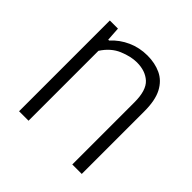

<svg xmlns="http://www.w3.org/2000/svg" viewBox="-147 -680 810 810"><g transform="rotate(45 258.0 -275.0)"><path d="M74 0V-541.5H122.5L126.5 -479.5H131.5Q162 -513 203 -531.2Q244 -549.5 291 -549.5Q336 -549.5 371.8 -532.8Q407.5 -516 427.8 -477.5Q448 -439 448 -373.5V0H391.5V-371Q391.5 -442 361 -469.8Q330.5 -497.5 280 -497.5Q244.5 -497.5 202 -479.8Q159.5 -462 130.5 -417V0Z"/></g></svg>

Font: Encode Sans Semi Condensed Light
Style: Regular
Weight: 300
Width: 4
Designer: Multiple Designers
Foundry: Impallari Type
Version: Version 3.000; ttfautohint (v1.8.3) -l 8 -r 50 -G 200 -x 14 